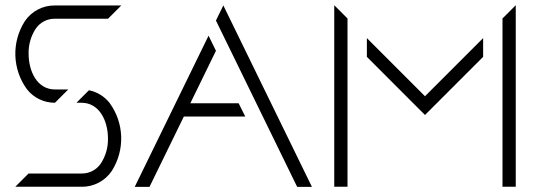

<svg xmlns="http://www.w3.org/2000/svg" viewBox="-20 -721 2084 741"><path d="M323.2 -372.7 275 -324.4H294.5C364.7 -324.4 396.7 -252.9 396.7 -186.5C397.4 -152.5 388 -119.2 369.6 -90.7C353 -65.5 324.6 -50.7 294.5 -51.4H90.2L39 -0.2H294.5C341.3 0.6 385.3 -22.4 411.4 -61.2C463.1 -142.4 459.5 -247 402.4 -324.5C382.5 -349.3 354.5 -366.4 323.2 -372.7ZM192.2 -324.5 243.4 -375.7H192.5C122.3 -375.7 90.4 -447.2 90.4 -513.7C89.6 -547.6 99 -581 117.4 -609.5C134.1 -634.6 162.4 -649.4 192.5 -648.7H396.9L448.1 -699.9H192.5C145.7 -700.7 101.7 -677.8 75.6 -638.9C23.9 -557.7 27.5 -453.1 84.6 -375.7C110.8 -342.9 150.6 -324 192.5 -324.5Z M1126.8 0.1H1183.8L841.9 -700.1L813.4 -641.7L841.9 -583.3ZM500 0.1H557L689.5 -271.2H926.6L901 -322.4H714.5L813.4 -525L784.9 -583.3Z M1321.2 -0.2V-649.7L1270 -700.9V-0.2ZM1620.2 -349.6 1395.9 -574V-501.6L1620.2 -277.2L1844.6 -501.6V-574ZM1970.5 -0.2V-700.9L1919.3 -649.7V-0.2Z"/></svg>

Font: Expanse
Style: Expanse
Weight: 400
Designer: Ryan Lin
Version: Version 1.0